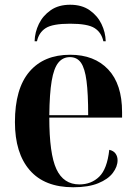

<svg xmlns="http://www.w3.org/2000/svg" viewBox="-20 -780 574 810"><path d="M289 10Q168 10 105.5 -62Q43 -134 43 -265Q43 -406 104 -477.5Q165 -549 276 -549Q378 -549 436.5 -487Q495 -425 495 -307V-284H188Q188 -131 218 -66.5Q248 -2 315 -2Q365 -2 398.5 -34.5Q432 -67 441 -148Q459 -144 467.5 -132Q476 -120 476 -104Q476 -77 456 -50.5Q436 -24 394.5 -7Q353 10 289 10ZM352 -294Q352 -385 345 -438.5Q338 -492 321.5 -515.5Q305 -539 275 -539Q245 -539 226 -515.5Q207 -492 198 -438.5Q189 -385 188 -294ZM126 -606Q127 -644 144 -679Q161 -714 194 -737Q227 -760 276 -760Q325 -760 358 -737Q391 -714 408 -679Q425 -644 426 -606H416Q408 -643 379 -661.5Q350 -680 276 -680Q202 -680 173 -661.5Q144 -643 136 -606Z"/></svg>

Font: Noto Serif Display SemiCondensed
Style: Bold
Weight: 700
Width: 4
Designer: Monotype Design Team
Foundry: Monotype Imaging Inc.
Version: Version 2.009